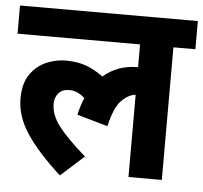

<svg xmlns="http://www.w3.org/2000/svg" viewBox="-48 -672 784 740"><g transform="rotate(5 344.0 -302.5)"><path d="M0 -513V-622H688V-513H603V0H474V-318Q447 -316 420 -289Q393 -262 376 -188L257 -222Q265 -258 278 -288Q265 -300 250.5 -307Q236 -314 218 -314Q191 -314 176.5 -297.5Q162 -281 162 -257Q162 -213 194.5 -170.5Q227 -128 300 -64L210 17Q122 -63 77.5 -130Q33 -197 33 -265Q33 -324 58 -359.5Q83 -395 120 -410.5Q157 -426 194 -426Q239 -426 272.5 -414Q306 -402 340 -377Q395 -425 474 -425V-513Z"/></g></svg>

Font: Noto Sans SemiCondensed
Style: Bold
Weight: 700
Width: 4
Designer: Monotype Design Team
Foundry: Monotype Imaging Inc.
Version: Version 2.013; ttfautohint (v1.8.4.7-5d5b)